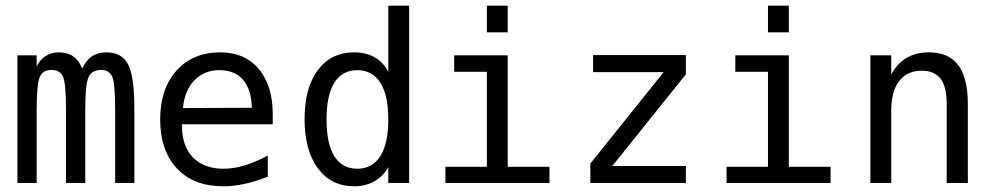

<svg xmlns="http://www.w3.org/2000/svg" viewBox="-20 -651 3540 683"><path d="M272.5 -407.2Q286.1 -436.5 307.1 -450.7Q328.1 -464.8 358.4 -464.8Q413.1 -464.8 435.5 -422.4Q458 -379.9 458 -262.7V0H389.6V-259.8Q389.6 -355.5 378.9 -378.9Q368.2 -402.3 339.8 -402.3Q307.6 -402.3 295.4 -377.4Q283.2 -352.5 283.2 -259.8V0H214.8V-259.8Q214.8 -356.4 203.6 -379.4Q192.4 -402.3 162.1 -402.3Q132.8 -402.3 121.6 -377.4Q110.4 -352.5 110.4 -259.8V0H42V-454.1H110.4V-415Q123 -439.5 143.1 -452.1Q163.1 -464.8 188.5 -464.8Q219.7 -464.8 240.2 -450.7Q260.7 -436.5 272.5 -407.2Z M950.2 -245.1V-209H627V-207Q627 -131.8 666 -91.3Q705.1 -50.8 775.4 -50.8Q811.5 -50.8 850.1 -62.5Q888.7 -74.2 932.6 -97.7V-22.5Q890.6 -5.9 851.1 2.9Q811.5 11.7 774.4 11.7Q668.9 11.7 609.4 -51.8Q549.8 -115.2 549.8 -226.6Q549.8 -335 607.9 -399.9Q666 -464.8 763.7 -464.8Q850.6 -464.8 900.4 -405.8Q950.2 -346.7 950.2 -245.1ZM876 -267.6Q874 -333 844.7 -367.2Q815.4 -401.4 759.8 -401.4Q707 -401.4 671.9 -365.7Q636.7 -330.1 630.9 -266.6Z M1361.3 -395.5V-630.9H1435.5V0H1361.3V-56.6Q1342.8 -23.4 1311.5 -5.9Q1280.3 11.7 1240.2 11.7Q1158.2 11.7 1110.8 -52.2Q1063.5 -116.2 1063.5 -227.5Q1063.5 -338.9 1110.8 -401.9Q1158.2 -464.8 1240.2 -464.8Q1281.2 -464.8 1312.5 -447.3Q1343.8 -429.7 1361.3 -395.5ZM1141.6 -226.6Q1141.6 -139.6 1169.4 -95.2Q1197.3 -50.8 1251 -50.8Q1304.7 -50.8 1333 -95.7Q1361.3 -140.6 1361.3 -226.6Q1361.3 -312.5 1333 -356.9Q1304.7 -401.4 1251 -401.4Q1197.3 -401.4 1169.4 -356.9Q1141.6 -312.5 1141.6 -226.6Z M1595.7 -454.1H1786.1V-57.6H1934.6V0H1564.5V-57.6H1711.9V-395.5H1595.7ZM1711.9 -630.9H1786.1V-536.1H1711.9Z M2089.8 -455.1H2419.9V-386.7L2158.2 -60.5H2419.9V0H2080.1V-69.3L2340.8 -394.5H2089.8Z M2595.7 -454.1H2786.1V-57.6H2934.6V0H2564.5V-57.6H2711.9V-395.5H2595.7ZM2711.9 -630.9H2786.1V-536.1H2711.9Z M3422.9 -281.2V0H3347.7V-281.2Q3347.7 -341.8 3326.2 -370.6Q3304.7 -399.4 3258.8 -399.4Q3207 -399.4 3178.7 -362.8Q3150.4 -326.2 3150.4 -255.9V0H3076.2V-454.1H3150.4V-385.7Q3170.9 -424.8 3204.6 -444.8Q3238.3 -464.8 3285.2 -464.8Q3354.5 -464.8 3388.7 -419.4Q3422.9 -374 3422.9 -281.2Z"/></svg>

Font: BabelStone Pseudographica
Style: Regular
Weight: 400
Designer: Andrew West
Foundry: BabelStone
Version: Version 16.0.0